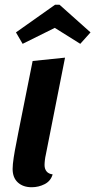

<svg xmlns="http://www.w3.org/2000/svg" viewBox="-20 -766 400 806"><path d="M113 20Q77 20 55 0Q33 -20 33 -57Q33 -75 37.5 -104.5Q42 -134 48 -163Q54 -192 57 -210L117 -510L253 -524L172 -115Q170 -107 168.5 -94.5Q167 -82 167 -73Q167 -57 175.5 -46.5Q184 -36 201 -34Q193 -6 167.5 7Q142 20 113 20ZM75 -582 47 -630 211 -746H230L360 -630L317 -582L210 -649Z"/></svg>

Font: Sansita Swashed Medium
Style: Regular
Weight: 500
Designer: Pablo Cosgaya
Foundry: Omnibus-Type
Version: Version 1.003; ttfautohint (v1.8.3)